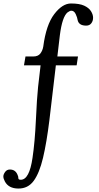

<svg xmlns="http://www.w3.org/2000/svg" viewBox="-41 -824 578 1118"><path d="M16.6 163.1Q46.9 163.1 59.6 190.4Q66.4 204.1 65.9 213.4Q65.4 222.7 80.1 222.7Q129.9 222.7 148.4 94.7Q162.1 2.9 168 -125Q173.8 -252.9 180.7 -317.4L195.3 -443.4H98.6L107.4 -495.1H152.3Q180.7 -495.1 193.8 -512.2Q207 -529.3 210.9 -552.7Q227.5 -679.7 274.9 -741.7Q322.3 -803.7 372.1 -803.7Q421.9 -803.7 449.2 -791Q476.6 -778.3 488.8 -758.8Q501 -739.3 501 -720.7Q501 -702.1 490.7 -688.5Q480.5 -674.8 460.9 -674.8Q418 -674.8 411.1 -707Q409.2 -721.7 399.9 -741.7Q390.6 -761.7 374 -761.7Q366.2 -761.7 352.5 -752Q321.3 -726.6 307.6 -619.1L293 -495.1H413.1L405.3 -443.4H284.2L282.2 -425.8Q262.7 -254.9 246.6 -124Q230.5 6.8 209.5 95.2Q188.5 183.6 155.3 229Q122.1 274.4 65.4 273.9Q8.8 273.4 -12.7 232.4Q-21.5 215.8 -21.5 203.6Q-21.5 191.4 -11.2 177.2Q-1 163.1 16.6 163.1Z"/></svg>

Font: GenEi LateMin P v2
Style: Medium
Weight: 500
Designer: o_tamon (Modified)
Foundry: o_tamon / Adobe Systems Incorporated / FONT 910 / Philipp H. Poll
Version: Version 2.1;Original Version 1.004